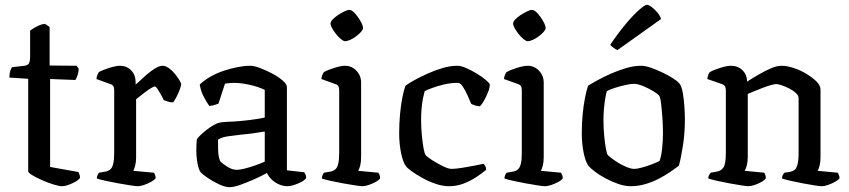

<svg xmlns="http://www.w3.org/2000/svg" viewBox="-20 -773 3526 797"><path d="M238 0Q226 0 203 -7Q180 -14 156 -24.5Q132 -35 114.5 -45.5Q97 -56 97 -62V-446L19 -451Q19 -469 23 -480Q27 -491 30 -494L81 -500Q96 -502 100.5 -510.5Q105 -519 105 -538V-646Q117 -655 134.5 -664Q152 -673 167 -674L186 -661V-501L298 -500L307 -487Q306 -472 301.5 -459.5Q297 -447 293 -441L188 -445V-80L305 -59Q307 -56 309.5 -50Q312 -44 312 -34Q305 -25 291 -17.5Q277 -10 262.5 -5Q248 0 238 0Z M552 0Q544 0 521.5 -3.5Q499 -7 471 -12Q443 -17 418 -22.5Q393 -28 382 -32Q382 -39 385 -46Q388 -53 391 -56L419 -61Q430 -63 438 -70Q446 -77 450 -93Q454 -109 454 -139V-400Q454 -408 451 -414.5Q448 -421 438 -424L380 -445Q382 -457 385 -464Q388 -471 391 -474Q407 -483 434.5 -491.5Q462 -500 478 -500Q506 -500 524.5 -481Q543 -462 543 -431V-422Q553 -430 567 -443.5Q581 -457 597 -470Q613 -483 628 -491.5Q643 -500 655 -500Q667 -500 680.5 -490.5Q694 -481 705.5 -467Q717 -453 724.5 -440.5Q732 -428 732 -423Q732 -418 727 -403.5Q722 -389 714 -373.5Q706 -358 699 -348Q687 -348 676.5 -351.5Q666 -355 660 -357Q654 -370 646.5 -383Q639 -396 633 -405Q627 -414 623 -414Q618 -414 606.5 -407Q595 -400 582.5 -390.5Q570 -381 559.5 -372.5Q549 -364 545 -361V-120Q545 -100 541 -85Q537 -70 533 -64L619 -56Q621 -54 623.5 -47.5Q626 -41 626 -33Q620 -25 606 -17.5Q592 -10 577 -5Q562 0 552 0Z M933 4Q915 4 889 -8Q863 -20 841.5 -35Q820 -50 813 -58Q805 -68 800 -94Q795 -120 795 -151Q795 -163 795.5 -173.5Q796 -184 797 -194Q799 -199 809.5 -209.5Q820 -220 835 -232Q850 -244 865.5 -253Q881 -262 892 -264Q900 -266 917.5 -267Q935 -268 957 -269Q971 -270 986.5 -271.5Q1002 -273 1018 -275Q1034 -277 1049.5 -279.5Q1065 -282 1079 -285V-400Q1052 -413 1016 -421Q980 -429 951 -429Q941 -429 931.5 -428Q922 -427 914 -426L887 -343Q883 -342 874.5 -338.5Q866 -335 849 -333Q840 -345 827 -369Q814 -393 809 -422Q829 -441 855 -455.5Q881 -470 909.5 -479.5Q938 -489 966.5 -494.5Q995 -500 1019 -500Q1035 -500 1060 -490.5Q1085 -481 1110.5 -467.5Q1136 -454 1153.5 -438.5Q1171 -423 1171 -412V-66L1243 -58Q1245 -55 1248 -49Q1251 -43 1251 -34Q1245 -25 1230.5 -17.5Q1216 -10 1200.5 -5Q1185 0 1173 0Q1156 0 1138.5 -7.5Q1121 -15 1108 -27.5Q1095 -40 1088 -55Q1065 -42 1034.5 -28.5Q1004 -15 977 -5.5Q950 4 933 4ZM963 -68Q975 -68 997 -73.5Q1019 -79 1042.5 -87.5Q1066 -96 1079 -102V-227Q1056 -223 1030 -219.5Q1004 -216 980 -214Q952 -211 925 -207Q898 -203 885 -193Q885 -175 885.5 -149Q886 -123 894 -104Q903 -94 923.5 -81Q944 -68 963 -68Z M1484 0Q1477 0 1454 -3.5Q1431 -7 1403.5 -12Q1376 -17 1351.5 -22.5Q1327 -28 1316 -32Q1316 -39 1319 -46Q1322 -53 1325 -56L1353 -61Q1364 -63 1372 -70Q1380 -77 1384 -93Q1388 -109 1388 -139V-400Q1388 -408 1385 -414.5Q1382 -421 1372 -424L1314 -445Q1315 -455 1318.5 -463Q1322 -471 1325 -474Q1341 -483 1368.5 -491.5Q1396 -500 1412 -500Q1440 -500 1459.5 -479.5Q1479 -459 1479 -430V-120Q1479 -100 1475 -85Q1471 -70 1467 -64L1551 -56Q1553 -52 1555.5 -46.5Q1558 -41 1558 -33Q1553 -25 1539 -17.5Q1525 -10 1510 -5Q1495 0 1484 0ZM1412 -602Q1406 -602 1395.5 -610.5Q1385 -619 1375 -631.5Q1365 -644 1358.5 -656Q1352 -668 1352 -675Q1352 -683 1361 -692.5Q1370 -702 1383 -710.5Q1396 -719 1409.5 -725.5Q1423 -732 1430 -732Q1438 -732 1447.5 -723.5Q1457 -715 1466 -702Q1475 -689 1481 -677Q1487 -665 1487 -656Q1487 -650 1478.5 -640.5Q1470 -631 1458 -622Q1446 -613 1433.5 -607.5Q1421 -602 1412 -602Z M1844 0Q1817 0 1788 -10Q1759 -20 1733 -34.5Q1707 -49 1689 -62Q1671 -75 1666 -82Q1653 -98 1645 -137Q1637 -176 1637 -220Q1637 -261 1640.5 -298.5Q1644 -336 1650 -367Q1656 -398 1663 -417Q1676 -427 1700.5 -440.5Q1725 -454 1755 -467.5Q1785 -481 1817 -490.5Q1849 -500 1879 -500Q1894 -500 1915.5 -490.5Q1937 -481 1958.5 -468Q1980 -455 1995.5 -442Q2011 -429 2013 -423Q2014 -412 2007 -393.5Q2000 -375 1990.5 -357.5Q1981 -340 1972 -332Q1963 -332 1953 -335Q1943 -338 1936 -342Q1930 -356 1921 -376.5Q1912 -397 1901.5 -413Q1891 -429 1881 -429Q1851 -429 1823.5 -422.5Q1796 -416 1774.5 -408Q1753 -400 1743 -395Q1740 -385 1736 -365.5Q1732 -346 1730 -322.5Q1728 -299 1728 -276Q1728 -244 1731 -212.5Q1734 -181 1738 -158.5Q1742 -136 1747 -129Q1750 -125 1762.5 -116Q1775 -107 1792.5 -97Q1810 -87 1826.5 -79.5Q1843 -72 1855 -72Q1871 -72 1899 -76.5Q1927 -81 1952.5 -86Q1978 -91 1987 -93Q1991 -90 1994.5 -83.5Q1998 -77 1998 -68Q1979 -52 1955 -36.5Q1931 -21 1903 -10.5Q1875 0 1844 0Z M2242 0Q2235 0 2212 -3.5Q2189 -7 2161.5 -12Q2134 -17 2109.5 -22.5Q2085 -28 2074 -32Q2074 -39 2077 -46Q2080 -53 2083 -56L2111 -61Q2122 -63 2130 -70Q2138 -77 2142 -93Q2146 -109 2146 -139V-400Q2146 -408 2143 -414.5Q2140 -421 2130 -424L2072 -445Q2073 -455 2076.5 -463Q2080 -471 2083 -474Q2099 -483 2126.5 -491.5Q2154 -500 2170 -500Q2198 -500 2217.5 -479.5Q2237 -459 2237 -430V-120Q2237 -100 2233 -85Q2229 -70 2225 -64L2309 -56Q2311 -52 2313.5 -46.5Q2316 -41 2316 -33Q2311 -25 2297 -17.5Q2283 -10 2268 -5Q2253 0 2242 0ZM2170 -602Q2164 -602 2153.5 -610.5Q2143 -619 2133 -631.5Q2123 -644 2116.5 -656Q2110 -668 2110 -675Q2110 -683 2119 -692.5Q2128 -702 2141 -710.5Q2154 -719 2167.5 -725.5Q2181 -732 2188 -732Q2196 -732 2205.5 -723.5Q2215 -715 2224 -702Q2233 -689 2239 -677Q2245 -665 2245 -656Q2245 -650 2236.5 -640.5Q2228 -631 2216 -622Q2204 -613 2191.5 -607.5Q2179 -602 2170 -602Z M2599 0Q2573 0 2545 -10Q2517 -20 2492 -33.5Q2467 -47 2449 -61Q2431 -75 2424 -83Q2411 -99 2403 -137.5Q2395 -176 2395 -220Q2395 -261 2398.5 -297.5Q2402 -334 2408 -365Q2414 -396 2421 -417Q2435 -426 2460.5 -440Q2486 -454 2516.5 -467.5Q2547 -481 2579.5 -490.5Q2612 -500 2641 -500Q2659 -500 2683 -491.5Q2707 -483 2732 -471Q2757 -459 2776 -446.5Q2795 -434 2802 -424Q2810 -413 2814.5 -386.5Q2819 -360 2821 -330.5Q2823 -301 2823 -277Q2823 -221 2815 -169Q2807 -117 2798 -85Q2785 -75 2764 -60.5Q2743 -46 2716.5 -32Q2690 -18 2659.5 -9Q2629 0 2599 0ZM2612 -72Q2626 -72 2648.5 -78.5Q2671 -85 2691 -93Q2711 -101 2718 -105Q2725 -124 2728.5 -157Q2732 -190 2732 -220Q2732 -252 2729.5 -286Q2727 -320 2724 -345Q2721 -370 2716 -376Q2712 -382 2693.5 -393.5Q2675 -405 2651.5 -415Q2628 -425 2610 -425Q2598 -425 2575.5 -420Q2553 -415 2531.5 -408Q2510 -401 2499 -395Q2496 -385 2492.5 -364.5Q2489 -344 2487 -321Q2485 -298 2485 -277Q2485 -242 2488 -210Q2491 -178 2495 -156.5Q2499 -135 2503 -129Q2507 -125 2519.5 -115.5Q2532 -106 2548.5 -96Q2565 -86 2582.5 -79Q2600 -72 2612 -72ZM2543 -565Q2534 -569 2525.5 -575.5Q2517 -582 2513 -587Q2546 -636 2577.5 -673.5Q2609 -711 2633 -732Q2657 -753 2665 -753Q2673 -753 2685 -744Q2697 -735 2708.5 -721.5Q2720 -708 2724 -694Z M3087 0Q3079 0 3057 -3.5Q3035 -7 3007.5 -12Q2980 -17 2956 -22.5Q2932 -28 2920 -32Q2920 -40 2923.5 -46.5Q2927 -53 2930 -56L2957 -61Q2974 -64 2983.5 -78.5Q2993 -93 2993 -139V-400Q2993 -408 2989.5 -414.5Q2986 -421 2977 -424L2916 -445Q2918 -458 2920.5 -464Q2923 -470 2927 -474Q2943 -483 2970.5 -491.5Q2998 -500 3014 -500Q3043 -500 3062 -481.5Q3081 -463 3081 -434Q3104 -449 3130 -464Q3156 -479 3180.5 -489.5Q3205 -500 3224 -500Q3246 -500 3274 -491Q3302 -482 3327.5 -466.5Q3353 -451 3369.5 -434.5Q3386 -418 3386 -401V-120Q3386 -100 3382 -85Q3378 -70 3374 -64L3458 -56Q3460 -52 3462.5 -46Q3465 -40 3465 -33Q3459 -25 3445 -17.5Q3431 -10 3416.5 -5Q3402 0 3391 0Q3383 0 3361 -3.5Q3339 -7 3312 -12Q3285 -17 3261.5 -22.5Q3238 -28 3226 -32Q3226 -40 3229.5 -46.5Q3233 -53 3236 -56L3261 -60Q3271 -62 3278.5 -68Q3286 -74 3290.5 -90.5Q3295 -107 3295 -139V-366Q3295 -376 3284 -386.5Q3273 -397 3256.5 -405.5Q3240 -414 3225 -419Q3210 -424 3202 -424Q3195 -424 3179 -419.5Q3163 -415 3144 -407.5Q3125 -400 3108.5 -393.5Q3092 -387 3084 -383V-122Q3084 -102 3080 -86.5Q3076 -71 3071 -64L3153 -56Q3155 -52 3157 -46Q3159 -40 3159 -33Q3154 -25 3140.5 -17.5Q3127 -10 3112 -5Q3097 0 3087 0Z"/></svg>

Font: Texturina Medium 12pt
Style: Regular
Weight: 400
Version: Version 1.002